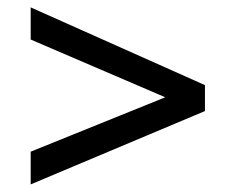

<svg xmlns="http://www.w3.org/2000/svg" viewBox="-20 -544 626 510"><path d="M61.5 -54.2V-141.1L418.9 -285.6L61.5 -439V-524.4L524.4 -317.9V-249Z"/></svg>

Font: Shanti
Style: Regular
Weight: 400
Designer: Vernon Adams
Foundry: Vernon Adams
Version: Version 1.100; ttfautohint (v1.8.4)